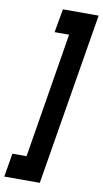

<svg xmlns="http://www.w3.org/2000/svg" viewBox="-172 -787 559 1043"><g transform="rotate(10 107.5 -265.0)"><path d="M-47 80H31L144 -610H64L87 -740H284L127 210H-69Z"/></g></svg>

Font: Georama ExtraCondensed ExtraBold
Style: Italic
Weight: 800
Width: 2
Italic angle: -9°
Designer: Jean-Baptiste Levee
Foundry: Production Type
Version: Version 1.000